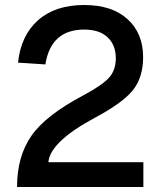

<svg xmlns="http://www.w3.org/2000/svg" viewBox="-20 -746 640 766"><path d="M48 0Q48 -122 105.5 -204.5Q163 -287 315 -367Q386 -405 414 -435Q442 -465 442 -514Q442 -566 409.5 -597Q377 -628 316 -628Q183 -628 161 -489L52 -496Q63 -604 131.5 -665Q200 -726 316 -726Q427 -726 489 -669.5Q551 -613 551 -518Q551 -437 510 -386Q469 -335 358 -276Q180 -180 173 -99H552V0Z"/></svg>

Font: Txt Mono Medium
Style: Regular
Weight: 500
Monospace: yes
Designer: Open Source
Foundry: XRLN
Version: Version 1.0